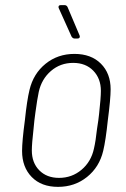

<svg xmlns="http://www.w3.org/2000/svg" viewBox="-20 -720 492 748"><path d="M66 -132Q66 -170 77 -252Q85 -329 95 -370Q110 -433 157.5 -471.5Q205 -510 270 -510Q335 -510 373 -472Q411 -434 411 -372Q411 -335 400 -251Q392 -174 382 -132Q367 -69 319 -30.5Q271 8 206 8Q141 8 103.5 -30.5Q66 -69 66 -132ZM346 -141Q353 -171 358 -218L363 -251L366 -276Q373 -339 373 -366Q373 -414 343.5 -444.5Q314 -475 265 -475Q215 -475 178.5 -443.5Q142 -412 131 -362Q125 -334 118 -282L114 -251L111 -221Q104 -160 104 -134Q104 -86 133 -56.5Q162 -27 210 -27Q260 -27 297.5 -58.5Q335 -90 346 -141ZM291 -578Q291 -570 282 -570H270Q264 -570 259 -577L209 -688Q208 -690 208 -693Q208 -700 217 -700H232Q239 -700 243 -693L290 -582Z"/></svg>

Font: Barlow Semi Condensed ExLight
Style: Italic
Weight: 275
Width: 4
Italic angle: -7°
Designer: Jeremy Tribby
Foundry: Tribby Type
Version: Version 1.408